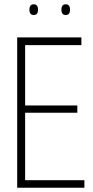

<svg xmlns="http://www.w3.org/2000/svg" viewBox="-20 -874 432 894"><path d="M60 0V-700H359V-664H97V-383H340V-349H97V-35H373V0ZM286 -804Q266 -804 266 -829Q266 -854 286 -854Q306 -854 306 -829Q306 -804 286 -804ZM137 -804Q117 -804 117 -829Q117 -854 137 -854Q157 -854 157 -829Q157 -804 137 -804Z"/></svg>

Font: Georama SemiCondensed ExtraLight
Style: Regular
Weight: 200
Width: 4
Designer: Jean-Baptiste Levee
Foundry: Production Type
Version: Version 1.000